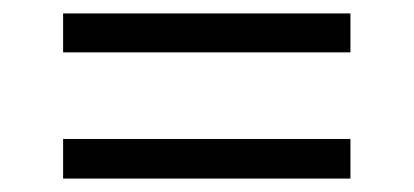

<svg xmlns="http://www.w3.org/2000/svg" viewBox="-20 -501 616 286"><path d="M74 -423V-481H502V-423ZM74 -235V-294H502V-235Z"/></svg>

Font: Domine
Style: Regular
Weight: 400
Designer: Pablo Impallari, Rodrigo Fuenzalida, Brenda Gallo
Foundry: Pablo Impallari, Rodrigo Fuenzalida, Brenda Gallo
Version: Version 2.000;September 19, 2022;FontCreator 14.0.0.2877 64-